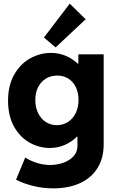

<svg xmlns="http://www.w3.org/2000/svg" viewBox="-20 -826 641 1059"><path d="M68.4 165 119.1 43Q148.4 61.5 184.6 72.8Q220.7 84 256.8 84Q291.5 84 326.2 72.8Q360.8 61.5 384 37.6Q407.2 13.7 407.2 -21.5V-72.3H404.8Q374 -42.5 335.9 -26.1Q297.9 -9.8 254.9 -9.8Q196.3 -9.8 143.6 -39.1Q90.8 -68.4 57.6 -127.4Q24.4 -186.5 24.4 -270.5Q24.4 -354 57.9 -413.6Q91.3 -473.1 145.3 -503.4Q199.2 -533.7 259.8 -534.2Q303.7 -534.2 341.6 -518.6Q379.4 -502.9 409.2 -474.6H412.1V-526.4H551.8V-30.3Q551.8 47.9 516.8 102.5Q481.9 157.2 419.2 185.1Q356.4 212.9 274.4 212.9Q214.4 212.9 159.7 198.7Q105 184.6 68.4 165ZM413.1 -274.4Q413.1 -315.4 397.9 -345.9Q382.8 -376.5 356.4 -392.8Q330.1 -409.2 295.9 -409.2Q260.7 -409.2 233.4 -392.6Q206.1 -376 190.4 -345.5Q174.8 -314.9 174.8 -274.4Q174.8 -233.9 190.2 -202.4Q205.6 -170.9 232.2 -153.3Q258.8 -135.7 293 -135.7Q327.6 -135.7 354.7 -153.1Q381.8 -170.4 397.5 -202.1Q413.1 -233.9 413.1 -274.4ZM222.2 -619.1 364.7 -805.7 452.6 -719.7 286.6 -564.5Z"/></svg>

Font: Reddit Sans Strawberry ExBold
Style: Regular
Weight: 800
Designer: Stephen Hutchings
Foundry: Reddit
Version: Version 1.013